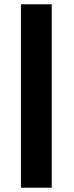

<svg xmlns="http://www.w3.org/2000/svg" viewBox="-20 -715 345 898"><path d="M78 163V-695H222V163Z"/></svg>

Font: Coval
Style: Heavy
Weight: 900
Foundry: Context Ltd
Version: Version 001.000